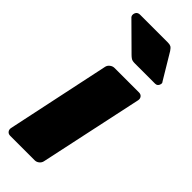

<svg xmlns="http://www.w3.org/2000/svg" viewBox="-255 -789 820 820"><g transform="rotate(45 154.5 -379.0)"><path d="M16 0Q5 0 -1 -7.5Q-7 -15 -5 -26L94 -494Q96 -505 105.5 -512.5Q115 -520 126 -520H274Q285 -520 291 -512.5Q297 -505 295 -494L195 -26Q193 -15 184 -7.5Q175 0 164 0ZM174 -595Q159 -595 152 -599.5Q145 -604 138 -611L23 -725Q19 -731 20 -738Q23 -758 43 -758H210Q222 -758 228.5 -754.5Q235 -751 243 -739L312 -624Q317 -619 315 -611Q311 -595 296 -595Z"/></g></svg>

Font: Rubik ExtraBold
Style: Italic
Weight: 800
Italic angle: -12°
Designer: Hubert and Fischer
Foundry: Hubert and Fischer
Version: Version 2.300;gftools[0.9.30]